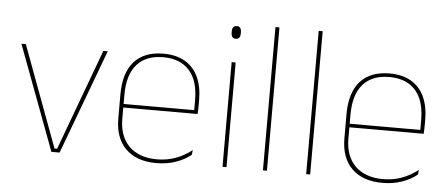

<svg xmlns="http://www.w3.org/2000/svg" viewBox="-47 -770 2070 887"><g transform="rotate(5 987.5 -327.0)"><path d="M241 -16.5 414.5 -485.5H435L254 0H216L34.5 -485.5H55L229 -16.5Z M703 9.5Q611.5 9.5 561 -40.2Q510.5 -90 510.5 -180.5V-292.5Q510.5 -392.5 557.2 -444.8Q604 -497 693 -497Q751.5 -497 792.2 -473.5Q833 -450 854 -405.2Q875 -360.5 875 -296.5V-279.5Q875 -268.5 874.8 -257.5Q874.5 -246.5 873.5 -233H856.5Q856.5 -250.5 856.5 -266.5Q856.5 -282.5 856.5 -296Q856.5 -355.5 837.8 -396.5Q819 -437.5 782.5 -459Q746 -480.5 693 -480.5Q613 -480.5 571 -432.5Q529 -384.5 529 -292.5V-243.5V-239.5V-181Q529 -140 540.8 -108Q552.5 -76 575 -53.8Q597.5 -31.5 630 -19.8Q662.5 -8 703.5 -8Q751 -8 791 -22.8Q831 -37.5 866 -65L863.5 -43Q834 -19 793 -4.8Q752 9.5 703 9.5ZM519 -233V-249.5H867V-233Z M1009.5 0V-485.5H1028V0ZM1019 -594.5Q1008.5 -594.5 1003 -601.2Q997.5 -608 997.5 -622V-626.5Q997.5 -640 1003 -646.8Q1008.5 -653.5 1019 -653.5Q1029.5 -653.5 1034.8 -646.8Q1040 -640 1040 -626.5V-622Q1040 -608 1034.8 -601.2Q1029.5 -594.5 1019 -594.5Z M1197 0V-664.5H1215.5V0Z M1397.5 0V-664.5H1416V0Z M1751.5 9.5Q1660 9.5 1609.5 -40.2Q1559 -90 1559 -180.5V-292.5Q1559 -392.5 1605.8 -444.8Q1652.5 -497 1741.5 -497Q1800 -497 1840.8 -473.5Q1881.5 -450 1902.5 -405.2Q1923.5 -360.5 1923.5 -296.5V-279.5Q1923.5 -268.5 1923.2 -257.5Q1923 -246.5 1922 -233H1905Q1905 -250.5 1905 -266.5Q1905 -282.5 1905 -296Q1905 -355.5 1886.2 -396.5Q1867.5 -437.5 1831 -459Q1794.5 -480.5 1741.5 -480.5Q1661.5 -480.5 1619.5 -432.5Q1577.5 -384.5 1577.5 -292.5V-243.5V-239.5V-181Q1577.5 -140 1589.2 -108Q1601 -76 1623.5 -53.8Q1646 -31.5 1678.5 -19.8Q1711 -8 1752 -8Q1799.5 -8 1839.5 -22.8Q1879.5 -37.5 1914.5 -65L1912 -43Q1882.5 -19 1841.5 -4.8Q1800.5 9.5 1751.5 9.5ZM1567.5 -233V-249.5H1915.5V-233Z"/></g></svg>

Font: Anek Bangla Medium Thin
Style: Regular
Weight: 250
Version: Version 1.003